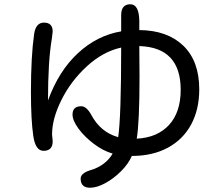

<svg xmlns="http://www.w3.org/2000/svg" viewBox="-20 -794 1040 900"><path d="M914 -375Q914 -281 876 -210.5Q838 -140 766.5 -101.5Q695 -63 598 -63Q582 -26 547.5 8.5Q513 43 473.5 64.5Q434 86 402 86Q358 86 358 43Q358 19 400 5Q474 -16 508 -74Q463 -87 419.5 -120Q376 -153 348 -191Q320 -229 320 -257Q320 -296 361 -296Q385 -296 407 -257Q451 -174 534 -151Q548 -246 548 -571Q462 -552 387 -483Q312 -414 268 -325.5Q224 -237 224 -164L227 -132Q227 -87 184 -87Q146 -87 136 -157Q125 -231 125 -364Q125 -529 140 -635Q148 -688 186 -688Q227 -688 227 -646L223 -613Q205 -508 205 -323Q255 -461 345 -544.5Q435 -628 548 -647V-723Q548 -774 591 -774Q632 -774 633 -695V-653Q764 -652 839 -580Q914 -508 914 -375ZM827 -373Q827 -572 633 -578L634 -433Q634 -223 621 -144Q718 -149 772.5 -208.5Q827 -268 827 -373Z"/></svg>

Font: 寒蝉全圆体
Style: Regular
Weight: 400
Designer: Warren2060
      Designed by Motoya company      

      [Varela Round]
      Joe Prince(Latin component); Avraham Cornf
Foundry: ChillType
Version: Version 3.200